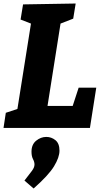

<svg xmlns="http://www.w3.org/2000/svg" viewBox="-26 -727 596 1091"><path d="M421 -229H521L485 0H-6L7 -86L73 -108L150 -593L91 -616L105 -702L404 -707L390 -621L318 -593L244 -125H387ZM165 344 113 299Q142 262 156 243Q170 224 170 208Q170 193 161.5 177Q153 161 153 135Q153 94 179.5 72.5Q206 51 237 51Q266 51 289 69.5Q312 88 312 129Q312 167 281 218Q250 269 165 344Z"/></svg>

Font: Bitter ExtraBold
Style: Italic
Weight: 800
Italic angle: -9°
Designer: Sol Matas, and Bitter project Authors
Foundry: Sol Matas
Version: Version 2.001